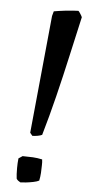

<svg xmlns="http://www.w3.org/2000/svg" viewBox="-50 -688 335 729"><g transform="rotate(5 117.0 -323.0)"><path d="M86 -169 77 -180 121 -629 126 -647Q132 -648 144.5 -650Q157 -652 171 -653.5Q185 -655 198.5 -656Q212 -657 219 -657Q221 -656 226.5 -647.5Q232 -639 234 -634Q218 -564 200.5 -485Q183 -406 163.5 -327Q144 -248 123 -176Q117 -173 106.5 -171Q96 -169 86 -169ZM56 11Q52 9 47.5 5.5Q43 2 41 -2Q40 -9 39.5 -19.5Q39 -30 39 -42Q39 -51 39.5 -61Q40 -71 41 -79L56 -89Q78 -89 95.5 -88Q113 -87 131 -83Q132 -78 132 -72.5Q132 -67 132 -61Q132 -47 131 -31.5Q130 -16 127 -2Q120 2 105.5 5Q91 8 77 9.5Q63 11 56 11Z"/></g></svg>

Font: Labrada Medium
Style: Italic
Weight: 500
Italic angle: -7°
Designer: Mercedes Jáuregui
Foundry: Omnibus-Type Team
Version: Version 1.000